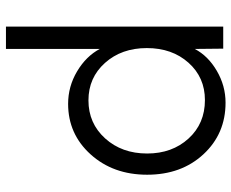

<svg xmlns="http://www.w3.org/2000/svg" viewBox="-88 -486 796 661"><g transform="rotate(90 310.5 -155.0)"><path d="M71 223V-525H147L148 -427Q172 -473 223.5 -503Q275 -533 333 -533Q440 -533 510.5 -457Q581 -381 581 -263Q581 -146 511 -68.5Q441 9 337 9Q277 9 225 -22Q173 -53 148 -100V223ZM325 -61Q404 -61 456 -118.5Q508 -176 508 -263Q508 -349 456.5 -405.5Q405 -462 324 -462Q246 -462 195.5 -405.5Q145 -349 145 -262Q145 -175 196 -118Q247 -61 325 -61Z"/></g></svg>

Font: Easer Grotesk Light
Style: Regular
Weight: 300
Designer: Boardeaser, Bonnie Shaver-Troup, Thomas Jockin
Foundry: Lexend
Version: Version 1.008;Glyphs 3.1.2 (3151)